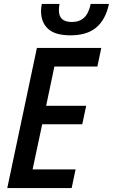

<svg xmlns="http://www.w3.org/2000/svg" viewBox="-20 -958 575 978"><path d="M168 -714H496L476 -619H257L215 -419H419L399 -325H195L146 -95H365L345 0H17ZM189 -902Q189 -916 193 -938H283Q280 -920 280 -905Q280 -846 346 -846Q385 -846 408.5 -868Q432 -890 442 -938H535Q518 -858 470.5 -818Q423 -778 339 -778Q261 -778 225 -811Q189 -844 189 -902Z"/></svg>

Font: Noto Sans UI NarrowMedium
Style: Italic
Weight: 500
Width: 4
Italic angle: -12°
Designer: Monotype Design Team
Foundry: Monotype Imaging Inc.
Version: Version 1.001